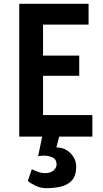

<svg xmlns="http://www.w3.org/2000/svg" viewBox="-20 -717 541 1008"><path d="M81 0V-697H445V-588H206V-425H396V-319H206V-113H465V0ZM223 271Q192.5 271 165 257.2Q137.5 243.5 126 233L147 171Q167.5 181.5 184 186.8Q200.5 192 217 192Q245 192 261 178Q277 164 277 147Q277 119 255.5 109.5Q234 100 210 100Q202 100 194.5 101Q187 102 180 103L205 -16H295L276 57Q320.5 57 350.2 87.5Q380 118 380 157Q380 206 357.2 230.5Q334.5 255 298.5 263Q262.5 271 223 271Z"/></svg>

Font: Alatsi
Style: Regular
Weight: 400
Designer: Spyros Zevelakis, Eben Sorkin
Foundry: www.sorkintype.com
Version: Version 1.008; ttfautohint (v1.8.4.7-5d5b)